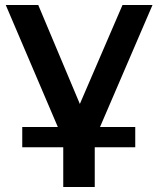

<svg xmlns="http://www.w3.org/2000/svg" viewBox="-20 -554 633 768"><path d="M69 35V-46H521V35ZM257 61 3 -534H133L331 -63H267L470 -534H590L334 61ZM359 -60V194H233V-60Z"/></svg>

Font: MOST Montserrat SemiBold
Style: Regular
Weight: 600
Designer: Julieta Ulanovsky
Foundry: Julieta Ulanovsky
Version: Version 8.000;March 11, 2024;FontCreator 15.0.0.2926 64-bit